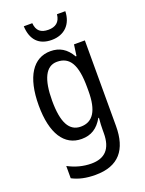

<svg xmlns="http://www.w3.org/2000/svg" viewBox="-178 -824 864 1147"><g transform="rotate(-20 254.0 -250.5)"><path d="M388 -741H335C330 -691 300 -671 256 -671C209 -671 182 -691 178 -741H124C128 -654 173 -607 254 -607C335 -607 386 -659 388 -741ZM222 -547C112 -547 46 -448 46 -266C46 -87 110 10 220 10C280 10 323 -17 355 -74H359C356 -48 355 -15 355 5V22C355 123 309 168 224 168C173 168 124 155 77 130V208C119 230 166 240 224 240C372 240 438 157 438 7V-537H369L359 -466H354C322 -522 279 -547 222 -547ZM237 -474C319 -474 355 -412 355 -269V-245C355 -121 317 -61 240 -61C167 -61 131 -126 131 -265C131 -401 166 -474 237 -474Z"/></g></svg>

Font: Noto Sans Myanmar UI Condensed
Style: Regular
Weight: 400
Width: 3
Designer: Monotype Design Team
Foundry: Monotype Imaging Inc.
Version: Version 2.103